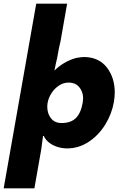

<svg xmlns="http://www.w3.org/2000/svg" viewBox="-53 -795 673 1044"><path d="M320 -346Q357 -346 378 -321Q399 -296 399 -260Q399 -252 397 -238Q387 -180 359.5 -153Q332 -126 282 -126Q245 -126 224.5 -151.5Q204 -177 204 -215Q204 -245 219.5 -275.5Q235 -306 262 -326Q289 -346 320 -346ZM-33 229H134L171 19L181 -56H185Q196 -31 221.5 -14Q247 3 280 9Q297 12 311 12Q375 12 429.5 -24Q484 -60 519.5 -118Q555 -176 566 -239Q571 -269 571 -292Q571 -372 528.5 -427.5Q486 -483 407 -485Q389 -485 362 -480Q327 -471 295.5 -452Q264 -433 243 -411Q249 -444 258 -481Q268 -541 276 -570L312 -775H144Z"/></svg>

Font: Geom ExtraBold
Style: Bold Italic
Weight: 800
Italic angle: -10°
Version: Version 1.102